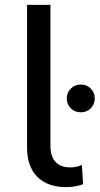

<svg xmlns="http://www.w3.org/2000/svg" viewBox="-20 -762 409 788"><path d="M91 -156V-742H187V-164Q187 -121 207.5 -98Q228 -75 269 -75Q294 -75 316 -85L321 -6Q288 6 252 6Q175 6 133 -36.5Q91 -79 91 -156ZM254 -358Q254 -382 270.5 -398.5Q287 -415 312 -415Q336 -415 352.5 -398.5Q369 -382 369 -358Q369 -334 352.5 -317.5Q336 -301 312 -301Q287 -301 270.5 -317.5Q254 -334 254 -358Z"/></svg>

Font: Montserrat Alternates Medium
Style: Regular
Weight: 500
Designer: Julieta Ulanovsky
Foundry: Julieta Ulanovsky
Version: Version 7.200